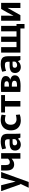

<svg xmlns="http://www.w3.org/2000/svg" viewBox="2174 -2744 795 5182"><g transform="rotate(-90 2571.0 -153.5)"><path d="M3 -520H162L260 -134H263L360 -520H519L250 224H94L201 -1H186Z M880 0V-236H878Q848 -210 811 -189Q774 -168 723 -168Q642 -168 600.5 -222Q559 -276 559 -380V-520H707V-394Q707 -367 713 -342Q719 -317 736 -301.5Q753 -286 785 -286Q818 -286 841 -302Q864 -318 880 -334V-520H1029V0Z M1259 11Q1187 11 1142.5 -32.5Q1098 -76 1098 -143Q1098 -224 1151.5 -257.5Q1205 -291 1292 -291H1403V-339Q1403 -373 1386 -395.5Q1369 -418 1313 -418Q1270 -418 1228.5 -408Q1187 -398 1156 -387L1132 -490Q1169 -506 1225.5 -518.5Q1282 -531 1339 -531Q1424 -531 1470 -508.5Q1516 -486 1533.5 -444Q1551 -402 1551 -343V-123Q1551 -92 1552.5 -58Q1554 -24 1556 0H1449L1419 -66H1417Q1387 -29 1346.5 -9Q1306 11 1259 11ZM1311 -88Q1340 -88 1367.5 -103.5Q1395 -119 1406 -144V-211H1316Q1299 -211 1281.5 -207.5Q1264 -204 1251.5 -191Q1239 -178 1239 -151Q1239 -121 1259 -104.5Q1279 -88 1311 -88Z M1913 11Q1831 11 1770.5 -20.5Q1710 -52 1676.5 -112Q1643 -172 1643 -258Q1643 -337 1675.5 -398.5Q1708 -460 1771.5 -495.5Q1835 -531 1928 -531Q1960 -531 1998 -525Q2036 -519 2067 -506L2052 -397Q2030 -405 1999 -411Q1968 -417 1936 -417Q1871 -417 1833 -377Q1795 -337 1795 -261Q1795 -181 1838.5 -142.5Q1882 -104 1943 -104Q1977 -104 2008.5 -110.5Q2040 -117 2061 -123L2072 -16Q2045 -5 2000 3Q1955 11 1913 11Z M2287 0V-415H2126V-520H2595V-415H2435V0Z M2842 5Q2782 5 2744.5 2.5Q2707 0 2680 -2V-520Q2710 -522 2753.5 -524Q2797 -526 2873 -526Q2944 -526 2997.5 -513Q3051 -500 3080.5 -471Q3110 -442 3110 -393Q3110 -351 3085 -318.5Q3060 -286 3008 -272H3010Q3062 -262 3095.5 -232Q3129 -202 3129 -148Q3129 5 2842 5ZM2873 -310Q2913 -310 2941 -323Q2969 -336 2969 -372Q2969 -431 2880 -431Q2863 -431 2848.5 -430.5Q2834 -430 2825 -429V-310ZM2868 -92Q2927 -92 2954.5 -108Q2982 -124 2982 -161Q2982 -198 2953 -214.5Q2924 -231 2875 -231H2825V-93Q2834 -92 2845.5 -92Q2857 -92 2868 -92Z M3352 11Q3280 11 3235.5 -32.5Q3191 -76 3191 -143Q3191 -224 3244.5 -257.5Q3298 -291 3385 -291H3496V-339Q3496 -373 3479 -395.5Q3462 -418 3406 -418Q3363 -418 3321.5 -408Q3280 -398 3249 -387L3225 -490Q3262 -506 3318.5 -518.5Q3375 -531 3432 -531Q3517 -531 3563 -508.5Q3609 -486 3626.5 -444Q3644 -402 3644 -343V-123Q3644 -92 3645.5 -58Q3647 -24 3649 0H3542L3512 -66H3510Q3480 -29 3439.5 -9Q3399 11 3352 11ZM3404 -88Q3433 -88 3460.5 -103.5Q3488 -119 3499 -144V-211H3409Q3392 -211 3374.5 -207.5Q3357 -204 3344.5 -191Q3332 -178 3332 -151Q3332 -121 3352 -104.5Q3372 -88 3404 -88Z M3741 0V-520H3889V-105H4032V-520H4173V-105H4316V-520H4464V-105H4514V111H4393V0Z M4601 0V-520H4739V-345L4735 -190H4738Q4785 -281 4829 -362Q4873 -443 4920 -520H5084V0H4945V-189L4949 -344H4947Q4927 -311 4879 -224Q4831 -137 4752 0Z"/></g></svg>

Font: Murecho SemiBold
Style: Regular
Weight: 600
Designer: Neil Summerour
Foundry: Positype
Version: Version 1.010; ttfautohint (v1.8.3)